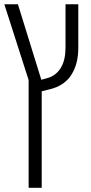

<svg xmlns="http://www.w3.org/2000/svg" viewBox="-20 -650 432 910"><path d="M115.7 240.2V-270.5L0.5 -629.9H64.9L175.8 -272Q186 -274.4 195.1 -277.1Q204.1 -279.8 213.4 -282.7Q250 -296.4 270.3 -332Q290.5 -367.7 290.5 -424.3V-629.9H351.1V-423.8Q351.1 -386.2 343.3 -354.7Q335.4 -323.2 319.8 -297.9Q305.2 -272.9 278.3 -253.9Q251.5 -234.9 212.9 -226.1L177.7 -217.3V240.2Z"/></svg>

Font: Open Sans SemiCondensed Light
Style: Regular
Weight: 300
Width: 4
Designer: Monotype Design Team
Foundry: Monotype Imaging Inc.
Version: Version 3.000